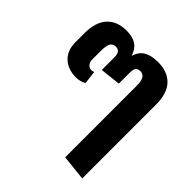

<svg xmlns="http://www.w3.org/2000/svg" viewBox="-205 -750 1124 1124"><g transform="rotate(45 356.5 -188.0)"><path d="M641 -400V210L483 193V-396Q483 -440 471.5 -457.5Q460 -475 438 -475Q419 -475 409.5 -464Q400 -453 400 -422V-334L273 -320V-422Q273 -451 263.5 -463Q254 -475 235 -475Q212 -475 201 -457.5Q190 -440 190 -392V-326Q190 -302 202 -289Q214 -276 230 -276Q240 -276 250 -280L260 -199Q233 -182 197 -182Q130 -182 89.5 -220Q49 -258 49 -327V-400Q49 -493 92.5 -539.5Q136 -586 213 -586Q264 -586 294.5 -565.5Q325 -545 338 -502Q352 -547 385 -566.5Q418 -586 474 -586Q553 -586 597 -540Q641 -494 641 -400Z"/></g></svg>

Font: FiraGOUPP
Style: Bold
Weight: 700
Designer: bBox Type
Foundry: bBox Type GmbH
Version: Version 1.001